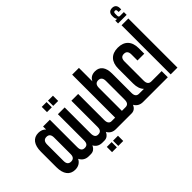

<svg xmlns="http://www.w3.org/2000/svg" viewBox="-154 -1351 1943 1943"><g transform="rotate(-45 818.0 -379.0)"><path d="M141 -529C66 -529 25 -473 25 -375V-154C25 -56 66 0 143 0C189 0 222 -21 241 -58C259 -21 291 0 336 0H367C370 0 372 -2 372 -4V-83C372 -86 370 -88 367 -88H366C336 -88 318 -104 318 -148V-540H221V-497C202 -518 175 -529 141 -529ZM221 -385V-145C221 -104 201 -88 171 -88C141 -88 121 -104 121 -146V-381C121 -425 140 -442 171 -442C201 -442 220 -426 221 -385Z M352 -690V-615H421V-690ZM441 -690V-615H512V-690ZM365 -88C363 -88 362 -87 362 -85V-3C362 -1 363 0 365 0C435 0 452 -76 452 -120L439 -52C457 -18 488 0 531 0H562C564 0 565 -1 565 -3V-85C565 -87 564 -88 562 -88H556C529 -88 512 -107 512 -148V-522H415V-148C415 -104 397 -88 366 -88Z M558 -88C556 -88 555 -87 555 -85V-3C555 -1 556 0 558 0C628 0 645 -76 645 -120L632 -52C650 -18 681 0 724 0H755C757 0 758 -1 758 -3V-85C758 -87 757 -88 755 -88H749C722 -88 705 -107 705 -148V-522H608V-148C608 -104 590 -88 559 -88ZM531 62V137H600V62ZM620 62V137H691V62Z M752 -88C749 -88 748 -86 748 -84V-4C748 -1 749 0 752 0H948C986 0 1008 -24 1020 -52C1039 -18 1070 0 1112 0H1143C1145 0 1147 -1 1147 -3V-85C1147 -87 1145 -88 1143 -88H1142C1112 -88 1094 -105 1094 -148V-424C1094 -514 1057 -564 987 -564C943 -564 913 -545 897 -510V-703H800V-88ZM897 -88V-416C897 -460 916 -477 947 -477C977 -477 997 -460 997 -416V-148C997 -104 978 -88 948 -88Z M1319 -570C1225 -570 1173 -514 1173 -416V-203C1173 -153 1186 -114 1212 -88H1140C1138 -88 1137 -87 1137 -85V-3C1137 -1 1138 0 1140 0H1466V-88H1319C1289 -88 1269 -104 1269 -148V-422C1269 -466 1289 -482 1319 -482C1350 -482 1369 -466 1369 -422V-337H1466V-416C1466 -514 1414 -570 1319 -570Z M1563 -895C1527 -895 1507 -874 1507 -837V-824C1507 -805 1512 -790 1522 -781H1495V-741H1618V-781H1563C1551 -781 1544 -787 1544 -803C1544 -817 1544 -832 1544 -832C1544 -849 1551 -855 1563 -855C1574 -855 1581 -849 1581 -832V-819H1618V-837C1618 -874 1598 -895 1563 -895ZM1507 -703V0H1604V-703Z"/></g></svg>

Font: Modon Arabic
Style: Bold
Weight: 700
Designer: Ahmedzaza
Foundry: Ahmedzaza
Version: Version 2.010